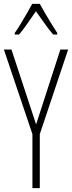

<svg xmlns="http://www.w3.org/2000/svg" viewBox="-20 -969 371 989"><path d="M166 -328 291 -714H331L185 -278V0H147V-278L0 -714H39ZM185 -949Q198 -925 216 -894.5Q234 -864 250.5 -837.5Q267 -811 275 -799V-791H254Q233 -815 209.5 -848.5Q186 -882 165 -911Q146 -884 122 -849Q98 -814 78 -791H56V-799Q68 -816 84.5 -843Q101 -870 117.5 -898.5Q134 -927 146 -949Z"/></svg>

Font: Noto Sans Myanmar UI ExtraCondensed ExtraLight
Style: Regular
Weight: 200
Width: 2
Designer: Monotype Design Team
Foundry: Monotype Imaging Inc.
Version: Version 2.103; ttfautohint (v1.8.4.7-5d5b)